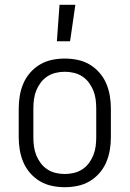

<svg xmlns="http://www.w3.org/2000/svg" viewBox="-20 -772 540 800"><path d="M250 8Q223 8 196.5 2.5Q170 -3 147 -16.5Q124 -30 106 -50.5Q88 -71 77.5 -95.5Q67 -120 62.5 -146.5Q58 -173 58 -200V-320Q58 -347 62.5 -373.5Q67 -400 77.5 -424.5Q88 -449 106 -469.5Q124 -490 147 -503.5Q170 -517 196.5 -522.5Q223 -528 250 -528Q277 -528 303.5 -522.5Q330 -517 353 -503.5Q376 -490 394 -469.5Q412 -449 422.5 -424.5Q433 -400 437.5 -373.5Q442 -347 442 -320V-200Q442 -173 437.5 -146.5Q433 -120 422.5 -95.5Q412 -71 394 -50.5Q376 -30 353 -16.5Q330 -3 303.5 2.5Q277 8 250 8ZM250 -47Q269 -47 288 -51.5Q307 -56 323 -66.5Q339 -77 350.5 -92.5Q362 -108 369 -125.5Q376 -143 378.5 -162Q381 -181 381 -200V-320Q381 -339 378.5 -358Q376 -377 369 -394.5Q362 -412 350.5 -427.5Q339 -443 323 -453.5Q307 -464 288 -468.5Q269 -473 250 -473Q231 -473 212 -468.5Q193 -464 177 -453.5Q161 -443 149.5 -427.5Q138 -412 131 -394.5Q124 -377 121.5 -358Q119 -339 119 -320V-200Q119 -181 121.5 -162Q124 -143 131 -125.5Q138 -108 149.5 -92.5Q161 -77 177 -66.5Q193 -56 212 -51.5Q231 -47 250 -47ZM217 -600 228 -752H294L272 -600Z"/></svg>

Font: Iosevka Curly Light
Style: Regular
Weight: 300
Monospace: yes
Designer: Belleve Invis
Foundry: Belleve Invis
Version: Version 22.1.2; ttfautohint (v1.8.4)